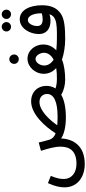

<svg xmlns="http://www.w3.org/2000/svg" viewBox="592 -1363 1003 2227"><g transform="rotate(-90 1093.5 -249.5)"><path d="M304 232C515 232 595 101 601 -42C646 -11 727 13 844 13C963 13 1050 -7 1108 -41C1157 -10 1227 5 1282 5C1319 5 1340 -17 1340 -45C1340 -71 1325 -91 1292 -91C1252 -91 1215 -96 1181 -107C1201 -139 1211 -174 1211 -213C1211 -316 1139 -390 1031 -390C885 -390 741 -233 661 -106C621 -120 600 -143 588 -173C580 -194 575 -225 554 -302L458 -276C483 -192 506 -120 506 -48C506 54 459 136 308 136C204 136 131 82 131 -14C131 -58 142 -101 167 -162L83 -195C43 -109 34 -46 34 -3C34 149 156 232 304 232ZM1024 -293C1088 -293 1117 -249 1117 -206C1117 -126 1029 -83 852 -83C814 -83 782 -85 754 -87C818 -179 924 -293 1024 -293Z M1521 -533C1551 -533 1575 -557 1575 -587C1575 -618 1551 -643 1521 -643C1490 -643 1466 -618 1466 -587C1466 -557 1490 -533 1521 -533ZM1282 5C1364 5 1454 -6 1514 -32H1516C1579 -10 1670 5 1751 5C1789 5 1809 -17 1809 -45C1809 -71 1794 -91 1761 -91C1724 -91 1671 -93 1623 -98C1664 -136 1691 -186 1691 -250C1691 -342 1624 -432 1526 -432C1433 -432 1351 -346 1351 -242C1351 -176 1384 -130 1417 -99C1379 -93 1334 -90 1292 -91ZM1447 -238C1447 -290 1483 -339 1523 -339C1564 -339 1595 -285 1595 -241C1595 -192 1562 -153 1514 -129C1477 -154 1447 -190 1447 -238Z M1897 -623C1926 -623 1951 -647 1951 -676C1951 -706 1926 -731 1897 -731C1866 -731 1842 -706 1842 -676C1842 -647 1866 -623 1897 -623ZM2042 -623C2071 -623 2095 -647 2095 -676C2095 -706 2071 -731 2042 -731C2011 -731 1987 -706 1987 -676C1987 -647 2011 -623 2042 -623ZM1751 5C1884 5 1985 -3 2047 -45C2116 -90 2146 -165 2146 -263C2146 -404 2092 -522 1983 -522C1880 -522 1812 -407 1812 -300C1812 -219 1865 -165 1968 -165C1993 -165 2019 -169 2042 -177C2031 -143 2011 -123 1978 -110C1935 -91 1852 -90 1761 -91ZM1905 -319C1905 -377 1937 -428 1975 -428C2025 -428 2053 -358 2053 -269V-267C2032 -260 2007 -256 1984 -256C1932 -256 1905 -276 1905 -319Z"/></g></svg>

Font: Noto Sans Arabic UI SmCn Md
Style: Regular
Weight: 500
Width: 4
Designer: Monotype Design Team, Nadine Chahine and Nizar Qandah
Foundry: Monotype Imaging Inc.
Version: Version 2.010